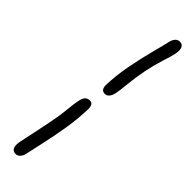

<svg xmlns="http://www.w3.org/2000/svg" viewBox="-328 -762 952 952"><g transform="rotate(45 148.0 -286.0)"><path d="M170.9 -324.2Q144 -324.2 144 -359.9Q146.5 -428.7 159.7 -499.3Q172.9 -569.8 191.4 -640.4Q210 -710.9 213.9 -730Q217.8 -749 227.8 -760Q237.8 -771 252 -771Q269.5 -771 276.6 -755.9Q283.7 -740.7 277.8 -711.9Q273.9 -691.9 258.3 -643.6Q242.7 -595.2 232.9 -545.9Q221.2 -486.3 216.8 -438.7Q212.4 -391.1 208 -369.1Q199.2 -324.2 170.9 -324.2ZM69.8 199.2Q30.8 199.2 42 140.1Q45.9 121.1 56.9 70.6Q67.9 20 78.1 -32.2Q89.8 -90.3 94.2 -136.5Q98.6 -182.6 103 -204.1Q107.9 -229.5 117.4 -239.3Q127 -249 143.1 -249Q167 -249 167 -212.9Q165 -146.5 154.8 -79.8Q144.5 -13.2 125.7 71.3Q106.9 155.8 106 161.1Q103 176.8 93 188Q83 199.2 69.8 199.2Z"/></g></svg>

Font: Shantell Sans Bouncy
Style: Italic
Weight: 300
Italic angle: -11.31°
Designer: Stephen Nixon, Anya Danilova, Shantell Martin
Foundry: Arrow Type
Version: Version 1.006;[9816181b4]